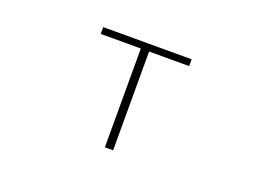

<svg xmlns="http://www.w3.org/2000/svg" viewBox="-83 -671 1166 873"><g transform="rotate(20 500.0 -234.5)"><path d="M480 -457V21H520V-457H714V-490H286V-457Z"/></g></svg>

Font: LINE Seed JP_OTF Thin
Style: Regular
Weight: 250
Designer: LY Corporation & Fontrix & Fontworks
Version: Version 1.007